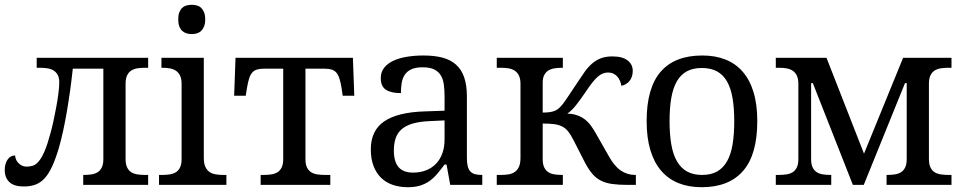

<svg xmlns="http://www.w3.org/2000/svg" viewBox="-20 -780 4057 810"><path d="M230 -432.1Q230 -452.1 223.4 -464.1Q216.8 -476.1 205.6 -482.9Q194.3 -489.7 179.4 -491.9Q164.6 -494.1 147.9 -494.1H134.8V-536.1H605V-494.1H591.8Q575.2 -494.1 560.3 -491.9Q545.4 -489.7 534.2 -482.7Q522.9 -475.6 516.4 -462.2Q509.8 -448.7 509.8 -426.8V-108.9Q509.8 -86.9 516.4 -73.5Q522.9 -60.1 534.2 -53.2Q545.4 -46.4 560.3 -44.2Q575.2 -42 591.8 -42H605V0H331.1V-42H334Q350.6 -42 365.5 -44.2Q380.4 -46.4 391.6 -53.2Q402.8 -60.1 409.4 -73.5Q416 -86.9 416 -108.9V-490.2H287.1Q282.2 -444.3 275.9 -398.7Q269.5 -353 262.2 -310.1Q254.9 -267.1 246.3 -227.8Q237.8 -188.5 228 -154.8Q214.4 -109.4 200.2 -78.4Q186 -47.4 168.7 -28.3Q151.4 -9.3 129.6 -1.2Q107.9 6.8 80.1 6.8Q40 6.8 20 -11.5Q0 -29.8 0 -63Q0 -88.9 11.7 -106.4Q23.4 -124 43.9 -124Q43.9 -117.2 46.9 -109.1Q49.8 -101.1 55.9 -94Q62 -86.9 71.3 -82Q80.6 -77.1 92.8 -77.1Q106.9 -77.1 119.4 -81.3Q131.8 -85.4 144 -100.1Q156.2 -114.7 168.2 -142.6Q180.2 -170.4 192.9 -217.8Q198.7 -238.3 205.1 -267.3Q211.4 -296.4 217 -326.7Q222.7 -356.9 226.3 -385Q230 -413.1 230 -432.1Z M664.1 -42Q680.7 -42 695.6 -44.2Q710.4 -46.4 721.7 -53.2Q732.9 -60.1 739.5 -73.5Q746.1 -86.9 746.1 -108.9V-425.8Q746.1 -447.8 739.5 -461.2Q732.9 -474.6 721.7 -481.9Q710.4 -489.3 695.6 -491.7Q680.7 -494.1 664.1 -494.1H661.1V-536.1H839.8V-113.8Q839.8 -90.3 846.4 -76.2Q853 -62 864 -54.4Q875 -46.9 890.1 -44.4Q905.3 -42 921.9 -42H935.1V0H650.9V-42ZM731.9 -698.2Q731.9 -715.8 736.3 -727.5Q740.7 -739.3 748.5 -746.6Q756.3 -753.9 766.6 -756.8Q776.9 -759.8 789.1 -759.8Q800.8 -759.8 811 -756.8Q821.3 -753.9 828.9 -746.6Q836.4 -739.3 841.1 -727.5Q845.7 -715.8 845.7 -698.2Q845.7 -680.7 841.1 -668.9Q836.4 -657.2 828.9 -649.9Q821.3 -642.6 811 -639.4Q800.8 -636.2 789.1 -636.2Q776.9 -636.2 766.6 -639.4Q756.3 -642.6 748.5 -649.9Q740.7 -657.2 736.3 -668.9Q731.9 -680.7 731.9 -698.2Z M1468.8 -536.1 1474.6 -376H1425.8L1420.9 -409.2Q1417 -432.6 1412.1 -448.2Q1407.2 -463.9 1399.4 -473.1Q1391.6 -482.4 1379.9 -486.3Q1368.2 -490.2 1350.6 -490.2H1268.6V-108.9Q1268.6 -86.9 1275.1 -73.5Q1281.7 -60.1 1293 -53.2Q1304.2 -46.4 1319.1 -44.2Q1334 -42 1350.6 -42H1373.5V0H1079.6V-42H1092.8Q1109.4 -42 1124.3 -44.2Q1139.2 -46.4 1150.4 -53.2Q1161.6 -60.1 1168.2 -73.5Q1174.8 -86.9 1174.8 -108.9V-490.2H1091.8Q1074.7 -490.2 1063 -486.3Q1051.3 -482.4 1043.5 -473.1Q1035.6 -463.9 1030.8 -448.2Q1025.9 -432.6 1022 -409.2L1016.6 -376H967.8L973.6 -536.1Z M1641.6 -145Q1641.6 -98.1 1661.4 -75Q1681.2 -51.8 1722.7 -51.8Q1752.9 -51.8 1777.6 -61.5Q1802.2 -71.3 1819.6 -89.4Q1836.9 -107.4 1846.2 -133.3Q1855.5 -159.2 1855.5 -190.9V-272L1791.5 -269Q1749 -267.1 1720.5 -258.5Q1691.9 -250 1674.3 -234.6Q1656.7 -219.2 1649.2 -196.8Q1641.6 -174.3 1641.6 -145ZM1762.7 -496.1Q1733.9 -496.1 1716.1 -488Q1698.2 -480 1688.2 -465.3Q1678.2 -450.7 1674.8 -430.7Q1671.4 -410.6 1671.4 -387.2Q1629.9 -387.2 1608.2 -401.4Q1586.4 -415.5 1586.4 -450.2Q1586.4 -476.1 1600.6 -494.1Q1614.7 -512.2 1639.4 -523.7Q1664.1 -535.2 1696.8 -540.5Q1729.5 -545.9 1766.6 -545.9Q1812.5 -545.9 1846.7 -536.9Q1880.9 -527.8 1903.8 -507.3Q1926.8 -486.8 1938.2 -453.9Q1949.7 -420.9 1949.7 -373V-113.8Q1949.7 -92.8 1953.1 -79.1Q1956.5 -65.4 1963.9 -57.1Q1971.2 -48.8 1983.2 -45.4Q1995.1 -42 2011.7 -42H2014.6V0H1879.4L1863.8 -85.9H1855.5Q1839.8 -64.9 1825.2 -47.4Q1810.5 -29.8 1793 -17.1Q1775.4 -4.4 1753.2 2.7Q1731 9.8 1699.7 9.8Q1666.5 9.8 1637.9 0.2Q1609.4 -9.3 1588.6 -29.1Q1567.9 -48.8 1556.2 -78.9Q1544.4 -108.9 1544.4 -149.9Q1544.4 -229.5 1601.1 -268.1Q1657.7 -306.6 1772.5 -310.1L1855.5 -313V-373Q1855.5 -399.9 1852.5 -422.6Q1849.6 -445.3 1839.8 -461.7Q1830.1 -478 1811.8 -487.1Q1793.5 -496.1 1762.7 -496.1Z M2627.4 0Q2589.4 0 2562 -3.9Q2534.7 -7.8 2514.4 -18.3Q2494.1 -28.8 2478.5 -47.1Q2462.9 -65.4 2447.8 -94.2L2398.4 -190.9Q2387.2 -212.9 2376.5 -226.1Q2365.7 -239.3 2351.3 -246.6Q2336.9 -253.9 2317.4 -256.3Q2297.9 -258.8 2269.5 -258.8V-108.9Q2269.5 -86.9 2276.1 -73.5Q2282.7 -60.1 2293.9 -53.2Q2305.2 -46.4 2320.1 -44.2Q2335 -42 2351.6 -42H2354.5V0H2075.7V-42H2093.8Q2110.4 -42 2125.5 -44.4Q2140.6 -46.9 2151.6 -54.4Q2162.6 -62 2169.2 -76.2Q2175.8 -90.3 2175.8 -113.8V-425.8Q2175.8 -447.8 2169.2 -461.2Q2162.6 -474.6 2151.4 -481.9Q2140.1 -489.3 2125.2 -491.7Q2110.4 -494.1 2093.8 -494.1H2075.7V-536.1H2354.5V-494.1H2351.6Q2335.4 -494.1 2320.6 -491.9Q2305.7 -489.7 2294.4 -483.2Q2283.2 -476.6 2276.4 -464.1Q2269.5 -451.7 2269.5 -431.2V-305.2Q2284.2 -305.2 2294.9 -306.4Q2305.7 -307.6 2313.7 -310.1Q2321.8 -312.5 2328.4 -316.4Q2335 -320.3 2340.8 -326.2Q2353.5 -337.9 2370.6 -363.8Q2387.7 -389.6 2413.6 -428.2Q2430.7 -454.6 2445.6 -475.6Q2460.4 -496.6 2477.1 -511.2Q2493.7 -525.9 2514.2 -533.9Q2534.7 -542 2563.5 -542Q2606 -542 2627.7 -525.1Q2649.4 -508.3 2649.4 -481Q2649.4 -466.8 2645.5 -456.1Q2641.6 -445.3 2635 -437.5Q2628.4 -429.7 2619.6 -424.8Q2610.8 -419.9 2601.6 -418Q2599.6 -429.2 2595.2 -439.5Q2590.8 -449.7 2584 -457.3Q2577.1 -464.8 2567.4 -469.5Q2557.6 -474.1 2545.4 -474.1Q2521 -474.1 2500.5 -455.3Q2480 -436.5 2454.6 -397.9Q2440.9 -377.9 2430.2 -363Q2419.4 -348.1 2410.2 -336.4Q2400.9 -324.7 2392.1 -316.2Q2383.3 -307.6 2373.5 -300.8Q2397 -299.8 2414.6 -293.7Q2432.1 -287.6 2446.5 -276.9Q2460.9 -266.1 2472.7 -250.2Q2484.4 -234.4 2495.6 -213.9L2547.9 -122.1Q2571.3 -79.6 2598.6 -60.8Q2626 -42 2659.7 -42H2662.6V0Z M3174.8 -269Q3174.8 -127.9 3115 -59.1Q3055.2 9.8 2939.9 9.8Q2885.7 9.8 2842.8 -7.3Q2799.8 -24.4 2769.8 -59.1Q2739.7 -93.8 2723.9 -146.2Q2708 -198.7 2708 -269Q2708 -409.2 2767.3 -477.5Q2826.7 -545.9 2942.9 -545.9Q2997.1 -545.9 3040 -529.1Q3083 -512.2 3113 -477.8Q3143.1 -443.4 3158.9 -391.4Q3174.8 -339.4 3174.8 -269ZM2804.7 -269Q2804.7 -213.4 2812 -170.9Q2819.3 -128.4 2835.7 -99.9Q2852.1 -71.3 2878.2 -56.6Q2904.3 -42 2941.9 -42Q2979.5 -42 3005.4 -56.6Q3031.2 -71.3 3047.4 -99.9Q3063.5 -128.4 3070.6 -170.9Q3077.6 -213.4 3077.6 -269Q3077.6 -324.7 3070.3 -366.7Q3063 -408.7 3046.9 -436.8Q3030.8 -464.8 3004.6 -479Q2978.5 -493.2 2940.9 -493.2Q2903.3 -493.2 2877.4 -479Q2851.6 -464.8 2835.4 -436.8Q2819.3 -408.7 2812 -366.7Q2804.7 -324.7 2804.7 -269Z M3994.1 0H3720.2V-42H3723.1Q3739.7 -42 3754.6 -44.2Q3769.5 -46.4 3780.8 -53.2Q3792 -60.1 3798.6 -73.5Q3805.2 -86.9 3805.2 -108.9V-429.2H3797.9L3624 0H3578.1L3409.2 -429.2H3401.9V-108.9Q3401.9 -86.9 3408.4 -73.5Q3415 -60.1 3426.3 -53.2Q3437.5 -46.4 3452.4 -44.2Q3467.3 -42 3483.9 -42H3486.8V0H3252.9V-42H3266.1Q3282.7 -42 3297.6 -44.2Q3312.5 -46.4 3323.7 -53.2Q3335 -60.1 3341.6 -73.5Q3348.1 -86.9 3348.1 -108.9V-425.8Q3348.1 -447.8 3341.6 -461.2Q3335 -474.6 3323.7 -481.9Q3312.5 -489.3 3297.6 -491.7Q3282.7 -494.1 3266.1 -494.1H3252.9V-536.1H3466.8L3625 -131.8L3790 -536.1H3994.1V-494.1H3981Q3964.4 -494.1 3949.5 -491.9Q3934.6 -489.7 3923.3 -482.7Q3912.1 -475.6 3905.5 -462.2Q3898.9 -448.7 3898.9 -426.8V-108.9Q3898.9 -86.9 3905.5 -73.5Q3912.1 -60.1 3923.3 -53.2Q3934.6 -46.4 3949.5 -44.2Q3964.4 -42 3981 -42H3994.1Z"/></svg>

Font: Droid Serif
Style: Regular
Weight: 400
Designer: Monotype Design team
Foundry: Monotype Imaging Inc.
Version: Version 1.03